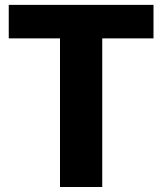

<svg xmlns="http://www.w3.org/2000/svg" viewBox="-20 -748 649 768"><path d="M594 -594.5H389V0H220V-594.5H15V-728.5H594Z"/></svg>

Font: Lato
Style: Regular
Weight: 900
Designer: Lukasz Dziedzic with Adam Twardoch and Botio Nikoltchev
Foundry: tyPoland Lukasz Dziedzic
Version: Version 2.010; 2014-09-01; http://www.latofonts.com/; ttfaut